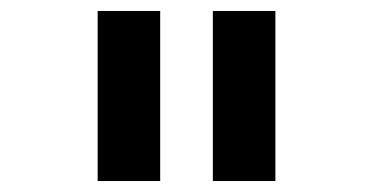

<svg xmlns="http://www.w3.org/2000/svg" viewBox="-20 -760 680 350"><path d="M158 -430V-740H272V-430ZM368 -430V-740H482V-430Z"/></svg>

Font: Writer SemiBold
Style: Regular
Weight: 600
Monospace: yes
Designer: Mike Abbink, Paul van der Laan, Pieter van Rosmalen
Foundry: Bold Monday
Version: Version 2.001 2020